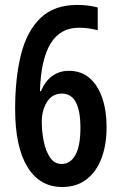

<svg xmlns="http://www.w3.org/2000/svg" viewBox="-20 -744 487 774"><path d="M41 -303.7Q41 -429.7 64.7 -524.2Q88.4 -618.7 143.3 -671.4Q198.2 -724.1 291 -724.1Q336.4 -724.1 374 -713.9V-622.1Q356.4 -627 337.4 -629.6Q318.4 -632.3 297.9 -632.3Q148.4 -632.3 141.1 -376.5H145Q160.6 -414.6 189.2 -436.5Q217.8 -458.5 257.8 -458.5Q307.6 -458.5 341.3 -429.2Q375 -399.9 392.3 -348.6Q409.7 -297.4 409.7 -231Q409.7 -160.6 389.2 -106.2Q368.7 -51.8 328.9 -21Q289.1 9.8 231 9.8Q139.6 9.8 90.3 -71.5Q41 -152.8 41 -303.7ZM228.5 -83Q263.7 -83 283.9 -119.1Q304.2 -155.3 304.2 -229Q304.2 -366.7 229.5 -366.7Q190.4 -366.7 169.4 -333Q148.4 -299.3 148.4 -252.9Q148.4 -214.4 156.2 -175Q164.1 -135.7 181.6 -109.4Q199.2 -83 228.5 -83Z"/></svg>

Font: Open Sans Condensed SemiBold
Style: Regular
Weight: 600
Width: 3
Designer: Monotype Design Team
Foundry: Monotype Imaging Inc.
Version: Version 3.000; ttfautohint (v1.8.4)